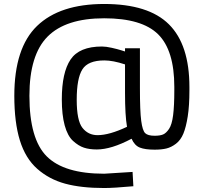

<svg xmlns="http://www.w3.org/2000/svg" viewBox="-20 -743 1025 966"><path d="M933 -305V-288Q933 -211 924.5 -157Q916 -103 902.5 -70.5Q889 -38 865.5 -20Q842 -2 817.5 4Q793 10 758 10Q710 10 683.5 -0.5Q657 -11 642 -45Q540 9 467 9Q430 9 402.5 0Q375 -9 347.5 -34Q320 -59 305.5 -112Q291 -165 291 -243Q291 -378 335 -443.5Q379 -509 493 -509Q513 -509 542 -502.5Q571 -496 590 -490L609 -484V-500H684V-300Q684 -184 690.5 -135Q697 -86 710.5 -73Q724 -60 758 -60Q785 -60 800.5 -66.5Q816 -73 830.5 -94.5Q845 -116 851 -163.5Q857 -211 857 -288V-306Q857 -490 775.5 -570.5Q694 -651 504 -651Q311 -651 219.5 -559Q128 -467 128 -261Q128 -43 215.5 44Q303 131 504 131L647 122L651 194Q552 203 504 203Q388 203 307.5 181Q227 159 167.5 106.5Q108 54 80 -36.5Q52 -127 52 -261Q52 -502 166.5 -612.5Q281 -723 504 -723Q727 -723 830 -620.5Q933 -518 933 -305ZM471 -63Q530 -63 619 -105Q609 -162 609 -276V-419Q548 -439 505 -439Q423 -439 394.5 -394Q366 -349 366 -241Q366 -136 395 -99.5Q424 -63 471 -63Z"/></svg>

Font: TypoPRO Titillium Text
Style: 400 wt
Weight: 400
Designer: Accademia di Belle Arti di Urbino and others
Foundry: Accademia di Belle Arti di Urbino and others.
Version: Version 25.000